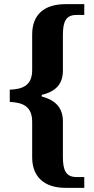

<svg xmlns="http://www.w3.org/2000/svg" viewBox="-20 -780 452 925"><path d="M296 125H386V73H349C296 73 283 38 283 -25V-196C283 -257 251 -297 181 -315V-323C253 -340 283 -379 283 -440V-610C283 -674 296 -708 349 -708H386V-760H296C190 -760 135 -707 135 -614V-442C135 -367 87 -350 27 -348V-289C87 -286 135 -270 135 -193V-22C135 69 190 125 296 125Z"/></svg>

Font: Noto Serif Georgian SemiCondensed Bold
Style: Regular
Weight: 700
Width: 4
Designer: Monotype Design Team, Akaki Razmadze
Foundry: Google LLC
Version: Version 2.003